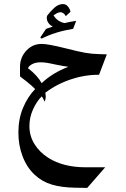

<svg xmlns="http://www.w3.org/2000/svg" viewBox="-20 -550 615 940"><path d="M495 269 407 370 349 369Q281 368 233 353.5Q185 339 149 305Q111 269 90.5 215Q70 161 70 99Q70 32 93 -22.5Q116 -77 152 -114Q138 -129 112 -149.5Q86 -170 78 -176V-223Q78 -263 102 -294Q134 -335 184 -335Q215 -335 299 -314Q366 -297 397.5 -291.5Q429 -286 466 -285L503 -284L465 -184Q460 -184 442 -183.5Q424 -183 395 -178.5Q366 -174 335 -164Q261 -141 202 -96Q204 -84 204 -79Q204 -68 201.5 -61Q199 -54 198 -52Q197 -55 193 -64Q189 -73 184 -78Q159 -53 141.5 -14Q124 25 124 67Q124 115 148.5 155Q173 195 217 223Q290 269 399 269ZM184 -143Q238 -194 315 -223Q296 -225 247 -235Q204 -245 180 -245Q154 -245 137.5 -236Q121 -227 117 -216Q163 -181 184 -143ZM353 -448 338 -409Q248 -394 184 -361L177 -366L205 -408Q213 -412 222.5 -414.5Q232 -417 238 -420Q236 -421 229 -425.5Q222 -430 215.5 -440Q209 -450 209 -464Q209 -469 212 -475Q225 -492 245 -511Q265 -530 288 -530Q301 -530 309.5 -521.5Q318 -513 321.5 -504Q325 -495 325 -492L302 -471Q297 -481 290 -485.5Q283 -490 278 -490Q265 -490 254 -482.5Q243 -475 242 -475Q261 -444 296 -437Q325 -444 353 -448Z"/></svg>

Font: Katibeh
Style: Regular
Weight: 400
Designer: Arabic design by Kourosh Beigpour, Latin design by Eduardo Tunni, engineering by Lasse Fister
Version: Version 1.0010g